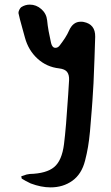

<svg xmlns="http://www.w3.org/2000/svg" viewBox="-20 -481 482 831"><path d="M199 330Q158 330 113 313Q104 309 92 302.5Q80 296 74 292L72 282Q80 280 90 276Q95 274 100 273.5Q105 273 109 272Q181 270 214.5 242Q248 214 257 143Q266 72 275 -70L279 -134Q280 -157 270.5 -169.5Q261 -182 236 -185Q182 -191 142.5 -227Q103 -263 88 -318L77 -358Q71 -380 66.5 -396.5Q62 -413 60 -424V-426Q60 -432 64 -439.5Q68 -447 72 -450Q89 -461 109 -461Q137 -461 159 -441.5Q181 -422 184 -393Q186 -371 190.5 -346Q195 -321 201 -295Q206 -274 220 -274Q231 -274 239 -285Q252 -302 262 -317.5Q272 -333 279 -349Q296 -387 329 -387Q339 -387 342 -386Q393 -376 392 -322L389 -229Q385 -106 380 -44L377 -4Q373 50 369.5 87.5Q366 125 361 154.5Q356 184 348 215Q333 273 293 301.5Q253 330 199 330Z"/></svg>

Font: Mansalva
Style: Regular
Weight: 400
Designer: Carolina Short
Foundry: Carolina Short
Version: Version 2.112; ttfautohint (v1.8.4.7-5d5b)